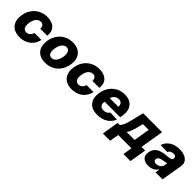

<svg xmlns="http://www.w3.org/2000/svg" viewBox="260 -1781 3169 3169"><g transform="rotate(45 1844.5 -196.5)"><path d="M262.8 10.3Q176.1 10.3 120.4 -25.4Q64.6 -61.1 42.4 -124.5Q20.2 -187.9 34.1 -271Q47.6 -354.8 91.3 -418.1Q134.9 -481.5 202.8 -517Q270.6 -552.6 356.2 -552.6Q469.8 -552.6 528.1 -492.2Q586.3 -431.8 572.1 -331H409.8Q411.6 -372.5 392.6 -396.5Q373.6 -420.5 337 -420.5Q290.8 -420.5 256.6 -382.6Q222.3 -344.8 210.9 -272.7Q199.2 -199.9 220.3 -162.1Q241.5 -124.3 286.9 -124.3Q323.2 -124.3 351 -147.5Q378.9 -170.8 391.3 -213.8H553.3Q539.4 -146.3 500 -95.9Q460.6 -45.5 400.2 -17.6Q339.8 10.3 262.8 10.3Z M860.8 10.3Q774.9 10.3 718.8 -25.2Q662.6 -60.7 640.1 -124.3Q617.5 -187.9 631.4 -272Q645.2 -355.8 688.6 -419Q731.9 -482.2 799.4 -517.4Q866.8 -552.6 952.4 -552.6Q1038.4 -552.6 1094.3 -517Q1150.2 -481.5 1172.9 -418Q1195.7 -354.4 1181.8 -269.9Q1168 -186.4 1124.5 -123.2Q1081 -60 1013.7 -24.9Q946.4 10.3 860.8 10.3ZM880.3 -120.7Q928.3 -120.7 961.3 -162.8Q994.3 -204.9 1005.3 -273.4Q1016.3 -340.6 998 -382.3Q979.8 -424 932.9 -424Q884.9 -424 851.9 -381.6Q818.9 -339.1 807.9 -271Q796.9 -203.5 815 -162.1Q833.1 -120.7 880.3 -120.7Z M1479 10.3Q1392.4 10.3 1336.6 -25.4Q1280.9 -61.1 1258.7 -124.5Q1236.5 -187.9 1250.4 -271Q1263.8 -354.8 1307.5 -418.1Q1351.2 -481.5 1419 -517Q1486.9 -552.6 1572.4 -552.6Q1686.1 -552.6 1744.3 -492.2Q1802.6 -431.8 1788.4 -331H1626.1Q1627.8 -372.5 1608.8 -396.5Q1589.8 -420.5 1553.3 -420.5Q1507.1 -420.5 1472.8 -382.6Q1438.6 -344.8 1427.2 -272.7Q1415.5 -199.9 1436.6 -162.1Q1457.7 -124.3 1503.2 -124.3Q1539.4 -124.3 1567.3 -147.5Q1595.2 -170.8 1607.6 -213.8H1769.5Q1755.7 -146.3 1716.3 -95.9Q1676.8 -45.5 1616.5 -17.6Q1556.1 10.3 1479 10.3Z M2076.3 10.3Q1948.2 10.3 1886.7 -64.8Q1825.3 -139.9 1847.3 -270.6Q1861.5 -355.1 1905.4 -418.5Q1949.2 -481.9 2016 -517.2Q2082.7 -552.6 2164.8 -552.6Q2242.2 -552.6 2296.3 -520.2Q2350.5 -487.9 2373.8 -426Q2397 -364 2382.1 -274.1L2375.4 -230.8H2012.1L2011 -224.4Q2002.8 -172.6 2026.3 -143.8Q2049.7 -115.1 2100.5 -115.1Q2134.2 -115.1 2161.9 -129.3Q2189.6 -143.5 2204.5 -170.8L2362.9 -166.2Q2333.8 -85.9 2259.1 -37.8Q2184.3 10.3 2076.3 10.3ZM2030.5 -331.7H2230.1Q2236.9 -373.6 2214.1 -400.4Q2191.4 -427.2 2148.8 -427.2Q2106.5 -427.2 2073.2 -399.7Q2039.8 -372.2 2030.5 -331.7Z M2362.6 160.9 2411.2 -133.9H2452.4Q2472.3 -143.5 2487.7 -169.7Q2503.2 -196 2515.4 -231.7Q2527.7 -267.4 2537.5 -306.3Q2547.2 -345.2 2555.4 -379.6L2595.9 -545.5H3037.6L2970.2 -133.9H3055L3006.4 160.9H2841.6L2868.6 0H2558.2L2531.6 160.9ZM2621.4 -133.9H2807.9L2854.8 -416.2H2720.2L2710.6 -379.6Q2691.1 -291.9 2670.8 -231.9Q2650.6 -171.9 2621.4 -133.9Z M3265.6 9.2Q3187.9 9.2 3143.8 -30.7Q3099.8 -70.7 3113.3 -151.3Q3123.6 -211.6 3157.1 -247.3Q3190.7 -283 3239.5 -300.2Q3288.4 -317.5 3344.1 -322.1Q3414.8 -328.1 3446 -337Q3477.3 -345.9 3481.9 -370.7V-372.5Q3486.2 -399.9 3470.2 -414.8Q3454.2 -429.7 3422.2 -429.7Q3388.1 -429.7 3364 -414.8Q3339.8 -399.9 3330.3 -373.6L3171.2 -379.3Q3193.5 -453.8 3263.7 -503.2Q3333.8 -552.6 3443.9 -552.6Q3512.8 -552.6 3563.9 -531.1Q3615.1 -509.6 3639.9 -469.1Q3664.8 -428.6 3655.2 -370.7L3593 0H3429.7L3442.5 -76H3438.2Q3379.6 9.2 3265.6 9.2ZM3338.8 -104.4Q3380 -104.4 3413.4 -129.3Q3446.7 -154.1 3453.5 -193.9L3461.6 -245.7Q3446.4 -237.9 3418.9 -232.8Q3391.3 -227.6 3367.2 -223.7Q3328.8 -218 3305.9 -202.2Q3283 -186.4 3279.1 -159.8Q3274.9 -133.2 3291.5 -118.8Q3308.2 -104.4 3338.8 -104.4Z"/></g></svg>

Font: Inter UI Extra Bold
Style: Italic
Weight: 800
Italic angle: 9.39999°
Designer: Rasmus Andersson
Foundry: rsms
Version: 3.2;8d6f07862